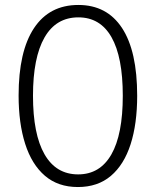

<svg xmlns="http://www.w3.org/2000/svg" viewBox="-20 -744 628 774"><path d="M294 10Q214 10 161 -35.5Q108 -81 81.5 -164Q55 -247 55 -359Q55 -537 117 -630.5Q179 -724 296 -724Q411 -724 472 -631Q533 -538 533 -358Q533 -245 506.5 -162.5Q480 -80 427 -35Q374 10 294 10ZM295 -41Q383 -41 429 -121.5Q475 -202 475 -358Q475 -514 429.5 -594Q384 -674 296 -674Q206 -674 159.5 -593Q113 -512 113 -358Q113 -203 159.5 -122Q206 -41 295 -41Z"/></svg>

Font: Noto Sans Condensed Light
Style: Regular
Weight: 300
Width: 3
Designer: Monotype Design Team
Foundry: Monotype Imaging Inc.
Version: Version 2.013; ttfautohint (v1.8.4.7-5d5b)